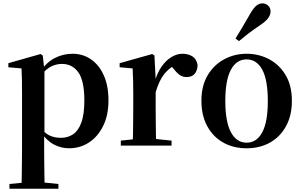

<svg xmlns="http://www.w3.org/2000/svg" viewBox="-20 -875 1814 1154"><path d="M36.9 259.3V230.8L146 220.1H225.4L331.1 230.8V259.3ZM109.4 259.3Q110.4 217.3 110.9 174.2Q111.4 131 111.9 89.9Q112.4 48.8 112.4 13.8V-308.7Q112.4 -358.5 111.9 -393Q111.4 -427.5 109.4 -463.8L30.2 -470.7V-495.2L224.2 -550.4L237.2 -540.9L245.8 -460.8L247.1 -455V-75.6L245.4 -63V13Q245.4 47.8 245.9 89.3Q246.4 130.8 246.9 174Q247.4 217.3 248.4 259.3ZM395.1 16.2Q347 16.2 303.7 -6.7Q260.4 -29.6 224.3 -82.3H212.1L230.6 -97.8Q258.5 -67.8 285.5 -57.3Q312.6 -46.7 347.1 -46.7Q387.7 -46.7 419.3 -67.9Q450.8 -89.1 468.9 -138.2Q487 -187.4 487 -270.1Q487 -389.4 450.9 -440.1Q414.8 -490.8 352.6 -490.8Q321.3 -490.8 291.4 -477.5Q261.5 -464.2 224 -421.1L209.1 -437.5H217.5Q255.3 -497.6 306.7 -524.8Q358.1 -551.9 415.6 -551.9Q477.4 -551.9 525.9 -519.1Q574.5 -486.2 603.2 -423.5Q631.9 -360.9 631.9 -271.4Q631.9 -182.3 600 -117.9Q568.1 -53.5 514.7 -18.6Q461.3 16.2 395.1 16.2Z M706.2 0V-29.9L814.3 -41.2H900.8L1011.2 -29.9V0ZM777.2 0Q778.9 -25.5 779.4 -67.4Q779.9 -109.4 780.4 -154.8Q780.9 -200.3 780.9 -234.8V-310.2Q780.9 -360.7 780 -394.1Q779.2 -427.5 777.2 -463.8L699.1 -470.7V-495.2L895.2 -550.4L908.2 -541.7L915.6 -398.7V-397.7V-234.8Q915.6 -200.3 916.1 -154.8Q916.6 -109.4 917.1 -67.4Q917.6 -25.5 918.6 0ZM915.4 -320.2 882.3 -380.9H909.4Q924 -435.6 950.6 -473.9Q977.3 -512.2 1010.4 -532.1Q1043.5 -551.9 1076.6 -551.9Q1110.2 -551.9 1135.4 -536.8Q1160.7 -521.7 1167.7 -484.5Q1166.9 -453.2 1151.2 -432.6Q1135.4 -411.9 1101.2 -411.9Q1076.5 -411.9 1058.2 -425.8Q1040 -439.6 1020.8 -464.4L997.8 -490.9L1034.4 -485.1Q991.5 -463.1 963.2 -424.7Q934.9 -386.2 915.4 -320.2Z M1462 16.2Q1382.7 16.2 1321.5 -18.3Q1260.3 -52.8 1225.5 -117Q1190.6 -181.2 1190.6 -269.8Q1190.6 -359.1 1227.8 -422Q1265 -484.9 1326.9 -518.4Q1388.8 -551.9 1462 -551.9Q1536.1 -551.9 1598.1 -518.8Q1660 -485.6 1697.2 -422.7Q1734.4 -359.8 1734.4 -269.8Q1734.4 -180.5 1699 -116.3Q1663.6 -52 1602.4 -17.9Q1541.2 16.2 1462 16.2ZM1462 -17.5Q1523 -17.5 1556.4 -80.1Q1589.7 -142.6 1589.7 -268.1Q1589.7 -394.2 1556.4 -456.1Q1523 -518 1462 -518Q1401.7 -518 1368 -456.1Q1334.2 -394.2 1334.2 -268.1Q1334.2 -142.6 1368 -80.1Q1401.7 -17.5 1462 -17.5ZM1395.6 -643.7Q1415 -675.4 1435.7 -709.7Q1456.3 -743.9 1485.2 -794.7Q1503.5 -826.1 1520.2 -840.5Q1536.9 -854.8 1558.4 -854.8Q1576 -854.8 1591.1 -841.6Q1606.1 -828.4 1606.1 -805.7Q1606.1 -786.2 1591.9 -766.5Q1577.7 -746.8 1546.1 -725.6Q1501.3 -695.3 1471.6 -672.4Q1441.9 -649.6 1416.2 -627.8Z"/></svg>

Font: Noto Serif SC ExtraLight
Style: Regular
Weight: 200
Designer: Ryoko NISHIZUKA 西塚涼子 (kana & ideographs); Frank Grießhammer (Latin, Greek & Cyrillic); Wenlong ZHANG 张文龙 (bopomofo); San
Foundry: Adobe
Version: Version 2.002-H1;hotconv 1.1.0;makeotfexe 2.6.0